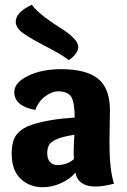

<svg xmlns="http://www.w3.org/2000/svg" viewBox="-20 -775 534 805"><path d="M128 -314Q40 -330 40 -389Q40 -429 97.5 -457Q155 -485 236 -485Q341 -485 391 -445Q441 -405 441 -312Q441 -304 440 -253Q439 -202 439 -177Q439 -62 458 -5Q414 7 380 7Q308 7 296 -51Q272 -23 234.5 -6.5Q197 10 159 10Q104 10 66.5 -25.5Q29 -61 29 -131Q29 -187 51.5 -213Q74 -239 113 -252Q189 -276 293 -282Q293 -343 279.5 -367.5Q266 -392 223 -392Q198 -392 169.5 -371Q141 -350 128 -314ZM292 -210Q262 -205 246 -201Q230 -197 211.5 -188.5Q193 -180 185.5 -166.5Q178 -153 178 -133Q178 -108 190 -95.5Q202 -83 220 -83Q262 -83 290 -108Q289 -117 289 -138Q289 -174 292 -210ZM113 -755Q133 -729 169 -702Q205 -675 234 -657.5Q263 -640 285.5 -618.5Q308 -597 308 -578Q308 -551 269 -523Q232 -550 170.5 -581.5Q109 -613 77.5 -635.5Q46 -658 46 -684Q46 -723 113 -755Z"/></svg>

Font: Overlock Black
Style: Regular
Weight: 900
Designer: Dario Muhafara
Foundry: Dario Manuel Muhafara
Version: Version 1.002